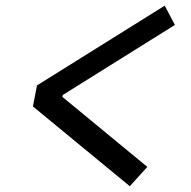

<svg xmlns="http://www.w3.org/2000/svg" viewBox="-20 -658 660 662"><path d="M548 -638.5 107.5 -363.5 93.5 -291 427.5 -16 488 -82.5 195 -324 196.5 -330.5 583 -572Z"/></svg>

Font: Monaspace Neon
Style: Italic
Weight: 400
Italic angle: -11°
Designer: Riley Cran & the Lettermatic Team
Foundry: Lettermatic
Version: Version 1.200 (Monaspace Neon)